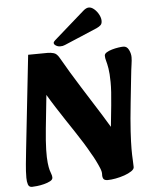

<svg xmlns="http://www.w3.org/2000/svg" viewBox="-61 -968 793 1029"><g transform="rotate(-5 335.5 -453.5)"><path d="M69 12Q53 12 48 -3Q43 -18 43 -39Q43 -74 47 -113.5Q51 -153 55 -191L110 -695L216 -696Q231 -696 247.5 -691.5Q264 -687 277 -664Q325 -580 377.5 -497Q430 -414 477.5 -338.5Q525 -263 558 -201L508 -172L530 -387Q538 -464 537.5 -511Q537 -558 532.5 -584.5Q528 -611 523.5 -626Q519 -641 519 -654Q519 -664 531 -671.5Q543 -679 560.5 -684Q578 -689 595 -691.5Q612 -694 622 -694Q641 -694 651 -674Q661 -654 661 -634Q661 -617 657.5 -595Q654 -573 649 -524L635 -392Q625 -298 621.5 -238.5Q618 -179 618 -144Q618 -109 619.5 -87Q621 -65 621 -46Q621 -35 605.5 -24.5Q590 -14 567 -6Q544 2 519.5 6.5Q495 11 477 11Q459 11 453.5 2Q448 -7 449 -23Q450 -36 441.5 -56.5Q433 -77 422 -99Q411 -121 401 -137Q369 -195 324 -262Q279 -329 232 -402Q185 -475 145 -550L197 -552L170 -293Q163 -224 162 -179.5Q161 -135 164 -109Q167 -83 171 -69Q175 -55 178.5 -46.5Q182 -38 182 -28Q182 -17 168 -9.5Q154 -2 134.5 3Q115 8 96.5 10Q78 12 69 12ZM261 -760Q252 -752 252 -746Q252 -738 262.5 -731.5Q273 -725 285 -725Q293 -725 298.5 -726Q304 -727 311 -730L488 -805Q503 -812 510.5 -819.5Q518 -827 518 -842Q518 -858 508.5 -876Q499 -894 484.5 -906.5Q470 -919 456 -919Q442 -919 426 -905Z"/></g></svg>

Font: Alkatra
Style: Bold
Weight: 700
Designer: Suman Bhandary
Version: Version 1.100;gftools[0.9.22]